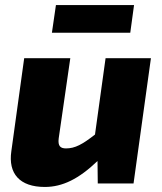

<svg xmlns="http://www.w3.org/2000/svg" viewBox="-20 -728 641 762"><path d="M512 -708H202L186 -598H497ZM399 -497 357 -194C307 -155 278 -139 242 -139C220 -139 209 -148 213 -179L259 -497H76L25 -128C12 -39 58 14 158 14C228 14 293 -18 367 -89L368 0H510L579 -497Z"/></svg>

Font: Exo 2 Extra Bold
Style: Italic
Weight: 800
Italic angle: -8°
Designer: Natanael Gama
Version: Version 1.001;PS 001.001;hotconv 1.0.88;makeotf.lib2.5.64775